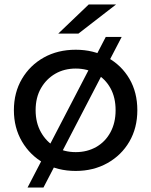

<svg xmlns="http://www.w3.org/2000/svg" viewBox="-20 -757 675 857"><path d="M318 6Q238 6 176 -29Q114 -64 78 -125.5Q42 -187 42 -265Q42 -344 78 -405Q114 -466 176 -500.5Q238 -535 318 -535Q397 -535 459.5 -500.5Q522 -466 557.5 -405.5Q593 -345 593 -265Q593 -186 557.5 -125Q522 -64 459.5 -29Q397 6 318 6ZM318 -78Q369 -78 409.5 -101Q450 -124 473 -166.5Q496 -209 496 -265Q496 -322 473 -363.5Q450 -405 409.5 -428Q369 -451 318 -451Q267 -451 227 -428Q187 -405 163 -363.5Q139 -322 139 -265Q139 -209 163 -166.5Q187 -124 227 -101Q267 -78 318 -78ZM103 80 452 -592H523L174 80ZM240 -607 376 -737H498L330 -607Z"/></svg>

Font: Montserrat Thin Medium
Style: Regular
Weight: 500
Version: Version 9.000